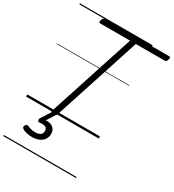

<svg xmlns="http://www.w3.org/2000/svg" viewBox="-284 -1044 1434 1578"><g transform="rotate(30 432.5 -255.0)"><path d="M265 14Q238 14 243 -5L510 -825H230Q218 -825 215.5 -831Q213 -837 218 -851Q222 -865 228 -870Q234 -875 245 -875H850Q863 -875 864.5 -869Q866 -863 862 -850Q859 -836 853 -830.5Q847 -825 835 -825H565L298 -5Q295 5 287.5 9.5Q280 14 265 14ZM206 264Q182 264 156 258.5Q130 253 112 240Q104 234 105 225.5Q106 217 110 210Q116 201 122.5 199Q129 197 137 200Q151 207 169.5 212Q188 217 210 217Q242 217 259 205Q276 193 276 168Q276 143 257.5 134Q239 125 204 130Q196 131 192 128.5Q188 126 185 121Q183 114 183.5 108.5Q184 103 190 94L253 -4H296L226 108L211 94Q250 84 277 91Q304 98 318 117Q332 136 332 164Q332 195 316 217.5Q300 240 272 252Q244 264 206 264ZM0 365H690V375H0ZM0 -20H690V0H0ZM0 -505H690V-500H0ZM0 -885H690V-875H0Z"/></g></svg>

Font: Playwrite DK Uloopet Guides
Style: Regular
Weight: 400
Designer: Veronika Burian, José Scaglione
Foundry: TypeTogether
Version: Version 1.003